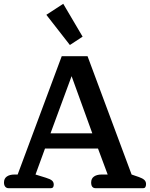

<svg xmlns="http://www.w3.org/2000/svg" viewBox="-20 -991 790 1011"><path d="M224 -913 313 -971 415 -798 348 -754ZM1 -30Q1 -51 16 -61.5Q31 -72 56 -72H73L305 -695H441L673 -72L711 -59Q731 -52 740 -43.5Q749 -35 749 -22Q749 0 734 0H484Q460 0 460 -30Q460 -51 475 -61.5Q490 -72 515 -72H547L496 -209H217L167 -72L222 -55Q245 -48 254 -40Q263 -32 263 -19Q263 0 248 0H26Q14 0 7.5 -8Q1 -16 1 -30ZM466 -289 357 -590 246 -289Z"/></svg>

Font: Maitree SemiBold
Style: Regular
Weight: 600
Designer: CadsonDemak Team
Foundry: CadsonDemak
Version: Version 1.001